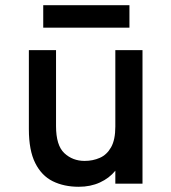

<svg xmlns="http://www.w3.org/2000/svg" viewBox="-20 -703 656 735"><path d="M281.5 12Q225 12 182 -9.2Q139 -30.5 114.8 -79Q90.5 -127.5 90.5 -208.5V-511H194.5V-220.5Q194.5 -146.5 226.2 -116.8Q258 -87 304 -87Q335.5 -87 362.2 -98.8Q389 -110.5 405.2 -139.2Q421.5 -168 421.5 -218.5V-511H525.5V0H421.5V-49.5Q398.5 -21 362.5 -4.5Q326.5 12 281.5 12ZM145.5 -597V-683H475.5V-597Z"/></svg>

Font: Overpass Mono SemiBold
Style: Regular
Weight: 600
Monospace: yes
Designer: Delve Withrington, Dave Bailey
Foundry: Delve Fonts LLC
Version: Version 4.000